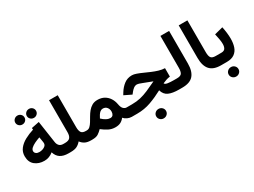

<svg xmlns="http://www.w3.org/2000/svg" viewBox="-59 -1425 3102 2348"><g transform="rotate(-30 1492.5 -250.5)"><path d="M310.5 -650.4Q310.5 -676.8 329.6 -695.1Q348.6 -713.4 376 -713.4Q403.3 -713.4 422.1 -695.1Q440.9 -676.8 440.9 -650.4Q440.9 -624 422.1 -605.7Q403.3 -587.4 376 -587.4Q348.6 -587.4 329.6 -605.7Q310.5 -624 310.5 -650.4ZM147.5 -650.4Q147.5 -676.8 166.7 -695.1Q186 -713.4 212.9 -713.4Q240.2 -713.4 259 -695.1Q277.8 -676.8 277.8 -650.4Q277.8 -624 259 -605.7Q240.2 -587.4 212.9 -587.4Q186 -587.4 166.7 -605.7Q147.5 -624 147.5 -650.4ZM524.9 0Q455.6 0 412.4 -27.6Q369.1 -55.2 351.1 -114.7Q294.9 -67.9 226.1 -67.9Q147 -67.9 94.2 -110.8Q41.5 -153.8 41.5 -236.3Q41.5 -296.9 76.4 -341.3Q111.3 -385.7 168.7 -417Q226.1 -448.2 293.9 -468.8L290.5 -492.2L400.9 -514.6L446.8 -203.6Q451.7 -171.9 470.9 -151.6Q490.2 -131.3 526.9 -131.3H541.5V0ZM326.2 -259.3Q326.2 -266.1 325 -274.2Q323.7 -282.2 322.3 -291.5L313 -348.1Q272.9 -334.5 238.5 -317.9Q204.1 -301.3 182.9 -282Q161.6 -262.7 161.6 -240.7Q161.6 -218.3 179 -205.1Q196.3 -191.9 224.6 -191.9Q248.5 -191.9 271.7 -199.5Q294.9 -207 310.5 -221.9Q326.2 -236.8 326.2 -259.3Z M642.6 -230V-682.1H765.1V-229.5Q765.1 -182.1 781 -156.7Q796.9 -131.3 843.8 -131.3H859.4V0H844.7Q792.5 0 760 -16.6Q727.5 -33.2 704.1 -64.9Q678.7 -34.2 645.8 -17.1Q612.8 0 554.2 0H522V-131.3H551.3Q602.5 -131.3 622.6 -156Q642.6 -180.7 642.6 -230Z M861.3 0H839.8L840.3 -131.3H858.9Q884.8 -131.3 904.5 -150.1Q924.3 -168.9 942.1 -198.2Q960 -227.5 979 -260.7Q998 -293.9 1022.2 -323.2Q1046.4 -352.5 1078.6 -371.3Q1110.8 -390.1 1155.3 -390.1Q1210 -390.1 1250 -367.4Q1290 -344.7 1314.9 -305.9Q1339.8 -267.1 1348.1 -219.2Q1356.4 -170.4 1376.5 -150.9Q1396.5 -131.3 1419.9 -131.3H1432.6V0H1419.4Q1388.2 0 1357.9 -13.9Q1327.6 -27.8 1309.6 -49.8Q1285.6 -18.6 1255.6 -3.7Q1225.6 11.2 1182.6 11.2Q1132.3 11.2 1088.9 -10.5Q1045.4 -32.2 1002.4 -66.4Q974.6 -38.1 945.6 -19Q916.5 0 861.3 0ZM1159.2 -265.1Q1138.2 -265.1 1121.3 -251.2Q1104.5 -237.3 1091.8 -216.8Q1079.1 -196.3 1069.8 -177.2Q1085 -162.6 1099.1 -152.1Q1113.3 -141.6 1126 -134.8Q1143.1 -125.5 1157.5 -121.6Q1171.9 -117.7 1183.1 -117.7Q1210.9 -117.7 1223.4 -136.2Q1235.8 -154.8 1235.8 -181.2Q1235.8 -215.8 1215.6 -240.5Q1195.3 -265.1 1159.2 -265.1Z M1678.7 145.5Q1678.7 117.7 1699 98.4Q1719.2 79.1 1748 79.1Q1776.9 79.1 1796.9 98.4Q1816.9 117.7 1816.9 145.5Q1816.9 173.3 1796.9 192.6Q1776.9 211.9 1748 211.9Q1719.2 211.9 1699 192.6Q1678.7 173.3 1678.7 145.5ZM2066.9 -312.5V-193.4Q2040.5 -190.9 2011.5 -181.2Q1982.4 -171.4 1959 -160.6Q1966.3 -142.1 2002.9 -136.7Q2039.6 -131.3 2087.4 -131.3H2114.3V0H2085.4Q1994.1 0 1940.7 -24.2Q1887.2 -48.3 1869.1 -113.8Q1777.8 -64.9 1687.5 -32.5Q1597.2 0 1494.6 0H1413.1V-131.3H1496.1Q1562 -131.3 1617.2 -144.3Q1672.4 -157.2 1730.7 -182.4Q1789.1 -207.5 1864.3 -243.7Q1790.5 -271 1739 -291.7Q1687.5 -312.5 1669.9 -312.5Q1643.1 -312.5 1621.3 -295.9Q1599.6 -279.3 1585 -260.3L1561.5 -231L1459 -280.8L1478 -312Q1511.7 -367.2 1559.3 -403.6Q1606.9 -439.9 1670.4 -439.9Q1696.8 -439.9 1732.7 -427.2Q1768.6 -414.6 1810.1 -395.8Q1851.6 -377 1895.8 -358.2Q1939.9 -339.4 1983.6 -326.4Q2027.3 -313.5 2066.9 -312.5Z M2094.7 -131.3H2132.3Q2185.1 -131.3 2200.2 -157Q2215.3 -182.6 2215.3 -231.4V-682.1H2337.9V-222.2Q2337.9 -112.3 2289.3 -56.2Q2240.7 0 2131.8 0H2094.7Z M2473.6 -682.1H2596.2V-231.9Q2596.2 -176.8 2613 -154.1Q2629.9 -131.3 2678.2 -131.3H2690.4V0H2678.2Q2572.3 0 2522.9 -55.4Q2473.6 -110.8 2473.6 -222.7Z M2758.8 0H2670.4V-131.3H2758.8Q2798.3 -131.3 2812.7 -155.3Q2827.1 -179.2 2827.1 -216.3Q2827.1 -249.5 2819.8 -288.3Q2812.5 -327.1 2804.2 -364.3L2923.8 -395Q2933.1 -350.6 2938.5 -306.9Q2943.8 -263.2 2943.8 -223.6Q2943.8 -159.7 2926.8 -109.1Q2909.7 -58.6 2869.1 -29.3Q2828.6 0 2758.8 0ZM2701.7 145.5Q2701.7 117.7 2721.9 98.4Q2742.2 79.1 2771 79.1Q2799.8 79.1 2819.8 98.4Q2839.8 117.7 2839.8 145.5Q2839.8 173.3 2819.8 192.6Q2799.8 211.9 2771 211.9Q2742.2 211.9 2721.9 192.6Q2701.7 173.3 2701.7 145.5Z"/></g></svg>

Font: Vazirmatn RD UI FD
Style: Bold
Weight: 700
Designer: Saber Rastikerdar
Foundry: Saber Rastikerdar
Version: Version 33.003